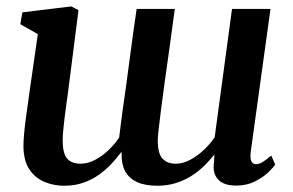

<svg xmlns="http://www.w3.org/2000/svg" viewBox="-20 -584 938 614"><path d="M197.5 -288.5Q195 -270 192 -249Q189 -228 186.5 -207Q184 -186 182.2 -167.5Q180.5 -149 180.5 -135.5Q180.5 -92.5 195 -76.5Q209.5 -60.5 237.5 -60.5Q260 -60.5 283 -72.2Q306 -84 326.2 -103.2Q346.5 -122.5 361 -144Q365.5 -182.5 371 -223.5Q376.5 -264.5 382.5 -303.5Q388 -346 393.8 -388.8Q399.5 -431.5 405.2 -473.5Q411 -515.5 417 -555.5H539Q530 -488.5 521.8 -429.2Q513.5 -370 506.5 -320.2Q499.5 -270.5 494.8 -232.2Q490 -194 487.2 -169.2Q484.5 -144.5 484.5 -135.5Q484.5 -92.5 499.8 -76.5Q515 -60.5 541.5 -60.5Q565 -60.5 588 -72.8Q611 -85 631.5 -104.2Q652 -123.5 666.5 -145L722 -555.5H845L781.5 -96Q779.5 -76.5 784.2 -67.8Q789 -59 798.5 -59Q808 -59 818.5 -65Q829 -71 847.5 -86.5L860 -58Q855 -49.5 838.2 -33.2Q821.5 -17 795.2 -3.8Q769 9.5 735.5 9.5Q694.5 9.5 676.8 -10.8Q659 -31 664.5 -65.5L665.5 -90Q651 -71.5 632.8 -53.5Q614.5 -35.5 591.8 -21.2Q569 -7 542 1.5Q515 10 483 10Q443.5 10 417.8 -2Q392 -14 380 -37Q368 -60 369 -92.5L368.5 -98.5Q354.5 -79.5 336.5 -60.2Q318.5 -41 296 -25Q273.5 -9 246 0.5Q218.5 10 185 10Q152.5 10 123 -2Q93.5 -14 74.5 -41.5Q55.5 -69 55 -116.5Q55 -133 57 -155.5Q59 -178 62.2 -202.2Q65.5 -226.5 68.8 -249.8Q72 -273 74.5 -291L101 -475L45 -506.5L51.5 -544.5L208 -563.5L231 -551.5Z"/></svg>

Font: Merriweather 28pt SemiBold
Style: Italic
Weight: 600
Italic angle: -7.8°
Version: Version 2.101